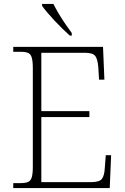

<svg xmlns="http://www.w3.org/2000/svg" viewBox="-20 -951 633 971"><path d="M47 0V-25H84Q108 -25 121.5 -30.5Q135 -36 140.5 -54Q146 -72 146 -108V-605Q146 -642 140.5 -660Q135 -678 122 -683.5Q109 -689 84 -689H47V-714H501L508 -548H481L477 -612Q474 -651 462 -667.5Q450 -684 410 -684H189V-389H432V-359H189V-30H442Q483 -30 495.5 -46.5Q508 -63 510 -102L515 -166H542L535 0ZM333 -771Q317 -785 297 -804.5Q277 -824 256.5 -846Q236 -868 219 -888Q202 -908 193 -921V-931H250Q261 -909 277 -882Q293 -855 311 -829Q329 -803 343 -784V-771Z"/></svg>

Font: Noto Serif Kannada ExtraLight
Style: Regular
Weight: 250
Version: Version 2.003